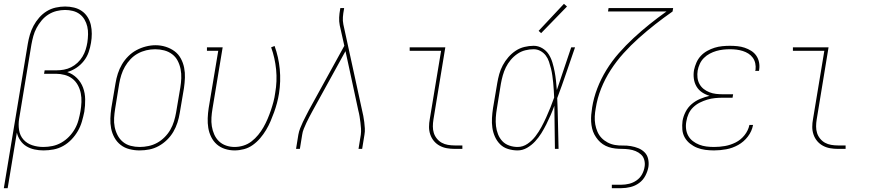

<svg xmlns="http://www.w3.org/2000/svg" viewBox="-33 -777 4553 1002"><path d="M-13 205 112 -548Q116 -572 123 -596Q130 -620 142 -642.5Q154 -665 171.5 -685Q189 -705 211 -718.5Q233 -732 258 -737.5Q283 -743 307 -743Q331 -743 353.5 -737.5Q376 -732 394 -719.5Q412 -707 424 -688Q436 -669 441 -647Q446 -625 446 -601Q446 -577 442 -554Q438 -529 429.5 -504.5Q421 -480 404.5 -459Q388 -438 365.5 -423Q343 -408 318 -401Q347 -391 368.5 -369.5Q390 -348 400.5 -319.5Q411 -291 411.5 -258.5Q412 -226 407 -194Q402 -169 394.5 -143Q387 -117 373.5 -93.5Q360 -70 340.5 -49.5Q321 -29 297 -15.5Q273 -2 246.5 3Q220 8 194 8Q170 8 147 3Q124 -2 105 -13.5Q86 -25 73 -44Q60 -63 55 -85L7 205ZM193 -10Q217 -10 241 -15Q265 -20 287 -32.5Q309 -45 327 -63.5Q345 -82 357.5 -104Q370 -126 376.5 -150Q383 -174 387 -197Q391 -220 392 -244Q393 -268 388.5 -290.5Q384 -313 373 -333Q362 -353 344.5 -366.5Q327 -380 304.5 -386Q282 -392 259 -392H197L200 -410H262Q281 -410 300.5 -413.5Q320 -417 338 -426Q356 -435 371.5 -449.5Q387 -464 397.5 -481.5Q408 -499 414 -518Q420 -537 423 -556Q426 -577 426.5 -598Q427 -619 422.5 -638.5Q418 -658 408 -675Q398 -692 382.5 -703.5Q367 -715 347 -720Q327 -725 307 -725Q285 -725 262.5 -719.5Q240 -714 220 -701.5Q200 -689 184.5 -670.5Q169 -652 158 -631.5Q147 -611 141 -589Q135 -567 131 -545L67 -158Q62 -128 66.5 -98.5Q71 -69 89.5 -48.5Q108 -28 135.5 -19Q163 -10 193 -10Z M695 8Q669 8 643 1.5Q617 -5 597 -20.5Q577 -36 564.5 -58.5Q552 -81 547 -106.5Q542 -132 543 -159Q544 -186 548 -213L570 -343Q574 -368 582 -393Q590 -418 603.5 -441Q617 -464 636.5 -483.5Q656 -503 679.5 -515.5Q703 -528 728.5 -534.5Q754 -541 779 -541Q806 -541 831.5 -533Q857 -525 877.5 -510Q898 -495 910.5 -472Q923 -449 928 -423.5Q933 -398 932 -371Q931 -344 927 -317L905 -187Q901 -162 893 -137Q885 -112 871.5 -89Q858 -66 838.5 -47Q819 -28 795.5 -15Q772 -2 746.5 3Q721 8 695 8ZM696 -10Q719 -10 742.5 -15Q766 -20 787 -31.5Q808 -43 826 -61Q844 -79 856 -100Q868 -121 875 -144Q882 -167 886 -190L908 -320Q912 -344 913 -368.5Q914 -393 909.5 -416Q905 -439 894.5 -459.5Q884 -480 865.5 -494Q847 -508 824 -514Q801 -520 777 -520Q753 -520 730 -514.5Q707 -509 686 -497.5Q665 -486 648 -468Q631 -450 619 -429Q607 -408 600 -385.5Q593 -363 589 -340L568 -210Q564 -186 562.5 -161.5Q561 -137 565.5 -114.5Q570 -92 580.5 -71.5Q591 -51 608.5 -36.5Q626 -22 649 -16Q672 -10 696 -10Z M1191 8Q1165 8 1140.5 0Q1116 -8 1098 -24Q1080 -40 1069 -62.5Q1058 -85 1054 -109.5Q1050 -134 1051 -160.5Q1052 -187 1056 -213L1106 -512H1047V-530H1129L1076 -210Q1072 -187 1070.5 -163.5Q1069 -140 1072.5 -118Q1076 -96 1085 -75.5Q1094 -55 1109.5 -40Q1125 -25 1146.5 -17.5Q1168 -10 1191 -10Q1214 -10 1237 -17Q1260 -24 1279.5 -39Q1299 -54 1314.5 -73Q1330 -92 1342 -113Q1354 -134 1363.5 -156.5Q1373 -179 1380.5 -201Q1388 -223 1394 -245.5Q1400 -268 1403 -291Q1414 -353 1408 -414Q1402 -475 1382 -530L1400 -537Q1421 -479 1427 -416Q1433 -353 1423 -289Q1419 -264 1412.5 -239.5Q1406 -215 1397.5 -191.5Q1389 -168 1379 -144.5Q1369 -121 1355.5 -98.5Q1342 -76 1325 -56Q1308 -36 1286.5 -20.5Q1265 -5 1240 1.5Q1215 8 1191 8Z M1512 0 1524 -74Q1527 -91 1533.5 -107.5Q1540 -124 1547.5 -140Q1555 -156 1563.5 -172Q1572 -188 1580 -204L1764 -538L1740 -645Q1736 -665 1737 -686Q1738 -707 1742 -728L1743 -735H1763L1762 -728Q1758 -708 1756.5 -688Q1755 -668 1759 -649L1856 -204Q1860 -188 1863 -172Q1866 -156 1868 -140Q1870 -124 1871 -107Q1872 -90 1869 -74L1857 0H1838L1850 -74Q1852 -90 1851 -106Q1850 -122 1848 -138Q1846 -154 1843.5 -169.5Q1841 -185 1837 -200L1789 -423L1770 -510L1597 -196Q1589 -181 1581 -166Q1573 -151 1566 -136Q1559 -121 1552.5 -105Q1546 -89 1544 -74L1532 0Z M2340 0Q2319 0 2299 -3.5Q2279 -7 2261.5 -16.5Q2244 -26 2231.5 -41Q2219 -56 2212.5 -75Q2206 -94 2206 -114.5Q2206 -135 2210 -156L2269 -512H2105V-530H2291L2229 -153Q2226 -135 2226 -117Q2226 -99 2231 -83Q2236 -67 2247 -53.5Q2258 -40 2272.5 -32Q2287 -24 2304.5 -21Q2322 -18 2340 -18H2380V0Z M2668 8Q2643 8 2618.5 0.5Q2594 -7 2577 -24Q2560 -41 2550 -63.5Q2540 -86 2536.5 -110.5Q2533 -135 2534.5 -161Q2536 -187 2540 -213L2562 -343Q2566 -367 2572.5 -390.5Q2579 -414 2591 -436.5Q2603 -459 2620 -478.5Q2637 -498 2658 -512Q2679 -526 2703.5 -532Q2728 -538 2752 -538Q2776 -538 2797 -525.5Q2818 -513 2830.5 -493.5Q2843 -474 2850 -450.5Q2857 -427 2861.5 -403.5Q2866 -380 2868.5 -356Q2871 -332 2873 -307Q2892 -363 2910.5 -418.5Q2929 -474 2948 -530H2968Q2945 -464 2922.5 -397.5Q2900 -331 2875 -265Q2878 -199 2879 -132.5Q2880 -66 2882 0H2863Q2862 -56 2861.5 -112.5Q2861 -169 2860 -225Q2851 -200 2840.5 -176Q2830 -152 2818 -128Q2806 -104 2792 -81.5Q2778 -59 2759.5 -39Q2741 -19 2717.5 -5.5Q2694 8 2668 8ZM2668 -10Q2696 -10 2720 -26.5Q2744 -43 2761.5 -66Q2779 -89 2792.5 -114Q2806 -139 2817.5 -164.5Q2829 -190 2839.5 -216Q2850 -242 2859 -268Q2858 -287 2857 -306.5Q2856 -326 2854 -345Q2852 -364 2849.5 -382.5Q2847 -401 2842.5 -419Q2838 -437 2832 -455Q2826 -473 2815 -487.5Q2804 -502 2787.5 -511Q2771 -520 2752 -520Q2730 -520 2708 -514.5Q2686 -509 2666.5 -495.5Q2647 -482 2632 -464Q2617 -446 2607 -425.5Q2597 -405 2591 -383.5Q2585 -362 2581 -340L2560 -210Q2556 -187 2554.5 -164Q2553 -141 2555.5 -119Q2558 -97 2566 -76.5Q2574 -56 2588.5 -40.5Q2603 -25 2624.5 -17.5Q2646 -10 2668 -10ZM2791 -604 2778 -616 2910 -757 2926 -743Z M3160 205V187H3210Q3230 187 3250.5 182Q3271 177 3289 164.5Q3307 152 3317.5 133Q3328 114 3331 93Q3334 76 3329.5 58.5Q3325 41 3312.5 29.5Q3300 18 3284 11.5Q3268 5 3250 2.5Q3232 0 3214 0Q3196 0 3178 -2Q3160 -4 3143.5 -9.5Q3127 -15 3113 -24.5Q3099 -34 3088 -47Q3077 -60 3069 -75Q3061 -90 3057 -107Q3053 -124 3052 -142Q3051 -160 3052.5 -178Q3054 -196 3057 -214Q3057 -214 3057 -214.5Q3057 -215 3057 -215Q3065 -266 3084 -315.5Q3103 -365 3131.5 -411.5Q3160 -458 3196.5 -499.5Q3233 -541 3273.5 -578.5Q3314 -616 3357 -650.5Q3400 -685 3445 -717H3140L3143 -735H3480L3477 -717Q3431 -685 3387 -650.5Q3343 -616 3301 -578.5Q3259 -541 3221.5 -499.5Q3184 -458 3154 -411.5Q3124 -365 3104 -314.5Q3084 -264 3076 -212Q3072 -191 3071 -169.5Q3070 -148 3073.5 -128Q3077 -108 3085 -89.5Q3093 -71 3106.5 -57Q3120 -43 3138 -33.5Q3156 -24 3176 -20.5Q3196 -17 3217.5 -17.5Q3239 -18 3259.5 -14.5Q3280 -11 3298.5 -3.5Q3317 4 3331 18Q3345 32 3349.5 52.5Q3354 73 3351 94Q3347 117 3335 140Q3323 163 3302.5 178Q3282 193 3257.5 199Q3233 205 3210 205Z M3693 8Q3670 8 3647.5 5Q3625 2 3605 -6Q3585 -14 3568 -27.5Q3551 -41 3540.5 -59.5Q3530 -78 3528 -100.5Q3526 -123 3529 -146Q3533 -170 3545 -193.5Q3557 -217 3577 -234Q3597 -251 3621 -261Q3645 -271 3670 -277Q3649 -283 3631 -295Q3613 -307 3602 -325.5Q3591 -344 3588 -366.5Q3585 -389 3589 -412Q3593 -431 3601.5 -450.5Q3610 -470 3624.5 -485.5Q3639 -501 3658 -511.5Q3677 -522 3696.5 -528Q3716 -534 3736.5 -536Q3757 -538 3776 -538Q3796 -538 3815.5 -536Q3835 -534 3853 -528Q3871 -522 3887 -512Q3903 -502 3913.5 -487Q3924 -472 3928 -453Q3932 -434 3929 -414Q3929 -412 3928.5 -410.5Q3928 -409 3928 -407H3908Q3909 -408 3909 -410Q3909 -412 3910 -413Q3912 -430 3908.5 -446.5Q3905 -463 3895.5 -476Q3886 -489 3872.5 -497.5Q3859 -506 3843 -511Q3827 -516 3810.5 -518Q3794 -520 3776 -520Q3759 -520 3741 -518Q3723 -516 3705.5 -511Q3688 -506 3671 -497Q3654 -488 3640.5 -474.5Q3627 -461 3619 -443.5Q3611 -426 3608 -409Q3605 -390 3607 -372Q3609 -354 3617.5 -338.5Q3626 -323 3639.5 -312.5Q3653 -302 3669.5 -295.5Q3686 -289 3704 -287Q3722 -285 3741 -285H3793L3790 -267H3738Q3718 -267 3698 -265Q3678 -263 3658 -257Q3638 -251 3619 -241.5Q3600 -232 3584.5 -217Q3569 -202 3560.5 -183Q3552 -164 3549 -144Q3545 -124 3547.5 -104Q3550 -84 3559 -68Q3568 -52 3583 -40.5Q3598 -29 3616 -22Q3634 -15 3653.5 -12.5Q3673 -10 3693 -10Q3722 -10 3750.5 -15Q3779 -20 3806 -33.5Q3833 -47 3852.5 -71.5Q3872 -96 3878 -125H3897Q3891 -92 3870 -64.5Q3849 -37 3819.5 -20.5Q3790 -4 3757.5 2Q3725 8 3693 8Z M4340 0Q4319 0 4299 -3.5Q4279 -7 4261.5 -16.5Q4244 -26 4231.5 -41Q4219 -56 4212.5 -75Q4206 -94 4206 -114.5Q4206 -135 4210 -156L4269 -512H4105V-530H4291L4229 -153Q4226 -135 4226 -117Q4226 -99 4231 -83Q4236 -67 4247 -53.5Q4258 -40 4272.5 -32Q4287 -24 4304.5 -21Q4322 -18 4340 -18H4380V0Z"/></svg>

Font: Iosevka Curly Slab ThObl
Style: Regular
Weight: 100
Italic angle: -9°
Monospace: yes
Designer: Belleve Invis
Foundry: Belleve Invis
Version: Version 11.0.0; ttfautohint (v1.8.3)